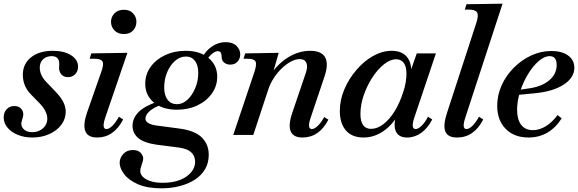

<svg xmlns="http://www.w3.org/2000/svg" viewBox="-27 -733 3140 1043"><path d="M149 14Q105 14 69.5 -0.5Q34 -15 13.5 -40Q-7 -65 -7 -95Q-7 -122 9 -139.5Q25 -157 51 -157Q78 -157 91.5 -138Q105 -119 96 -92L92 -78Q83 -52 99.5 -33.5Q116 -15 148 -15Q183 -15 206.5 -36Q230 -57 230 -88Q230 -129 186 -174L141 -220Q97 -265 97 -327Q97 -386 141.5 -421.5Q186 -457 260 -457Q321 -457 359 -433Q397 -409 397 -371Q397 -346 381.5 -330Q366 -314 342 -314Q320 -314 307 -328Q294 -342 294 -364L295 -385Q295 -428 254 -428Q225 -428 207 -411Q189 -394 189 -366Q189 -324 226 -286L274 -236Q303 -206 316.5 -179.5Q330 -153 330 -126Q330 -87 306 -55Q282 -23 240.5 -4.5Q199 14 149 14Z M501 14Q450 14 436.5 -20.5Q423 -55 446 -122L523 -342Q538 -383 530 -398.5Q522 -414 485 -414H460L469 -443L665 -446L545 -95Q524 -32 551 -32Q566 -32 584 -50Q602 -68 619 -99L642 -84Q591 14 501 14ZM646 -548Q614 -548 595 -567.5Q576 -587 576 -615Q576 -641 595 -660.5Q614 -680 646 -680Q678 -680 696 -660.5Q714 -641 714 -615Q714 -587 696 -567.5Q678 -548 646 -548Z M850 290Q772 290 721.5 267.5Q671 245 647 212.5Q623 180 623 152Q623 125 642.5 103.5Q662 82 695 82Q724 82 737.5 97.5Q751 113 751 129Q751 134 749.5 139.5Q748 145 744 158Q735 182 735 196Q735 213 748.5 227Q762 241 789 250.5Q816 260 857 260Q913 260 952 244Q991 228 1012 202Q1033 176 1033 147Q1033 81 948 69L824 53Q754 43 723.5 16.5Q693 -10 693 -49Q693 -91 725.5 -124Q758 -157 827 -180L853 -165Q809 -150 786 -129.5Q763 -109 763 -89Q763 -74 778.5 -64.5Q794 -55 824 -51L945 -35Q1031 -24 1069 13.5Q1107 51 1107 108Q1107 152 1087 186Q1067 220 1031.5 243Q996 266 949 278Q902 290 850 290ZM934 -137Q856 -137 809 -176Q762 -215 762 -278Q762 -329 791 -369.5Q820 -410 870 -433.5Q920 -457 981 -457Q1059 -457 1106 -418Q1153 -379 1153 -316Q1153 -266 1124 -225Q1095 -184 1045.5 -160.5Q996 -137 934 -137ZM934 -167Q965 -167 991 -191Q1017 -215 1033.5 -254Q1050 -293 1050 -337Q1050 -379 1032 -402.5Q1014 -426 983 -426Q951 -426 924 -402.5Q897 -379 881 -340.5Q865 -302 865 -257Q865 -215 883.5 -191Q902 -167 934 -167ZM1224 -382Q1204 -382 1190.5 -393Q1177 -404 1177 -425Q1177 -439 1172.5 -447Q1168 -455 1156 -455Q1144 -455 1128.5 -443.5Q1113 -432 1096 -409L1072 -421Q1090 -457 1124.5 -480.5Q1159 -504 1199 -504Q1237 -504 1257.5 -484Q1278 -464 1278 -438Q1278 -415 1263.5 -398.5Q1249 -382 1224 -382Z M1616 14Q1566 14 1552 -20Q1538 -54 1561 -121L1635 -339Q1646 -373 1637 -392.5Q1628 -412 1601 -412Q1579 -412 1553.5 -398.5Q1528 -385 1504 -362Q1480 -339 1461 -310Q1442 -281 1431 -249L1349 0H1240L1355 -342Q1369 -384 1361 -399Q1353 -414 1317 -414H1296L1305 -443L1487 -446L1447 -307L1442 -326Q1483 -388 1540 -422.5Q1597 -457 1658 -457Q1720 -457 1739.5 -421Q1759 -385 1735 -315L1660 -92Q1650 -62 1652 -47Q1654 -32 1667 -32Q1681 -32 1699 -49Q1717 -66 1734 -97L1757 -83Q1707 14 1616 14Z M1948 14Q1885 14 1852 -24.5Q1819 -63 1819 -130Q1819 -190 1843.5 -247.5Q1868 -305 1909 -353Q1950 -401 2000 -429Q2050 -457 2101 -457Q2162 -457 2189 -416.5Q2216 -376 2203 -306H2189L2237 -443H2341L2224 -95Q2203 -32 2231 -32Q2245 -32 2263.5 -50Q2282 -68 2298 -99L2321 -84Q2297 -37 2261.5 -11.5Q2226 14 2185 14Q2135 14 2121.5 -24Q2108 -62 2133 -133L2141 -118Q2106 -55 2055.5 -20.5Q2005 14 1948 14ZM1989 -33Q2022 -33 2055 -58Q2088 -83 2116 -127.5Q2144 -172 2163 -232Q2173 -260 2177 -286.5Q2181 -313 2181 -333Q2181 -371 2166.5 -391Q2152 -411 2125 -411Q2093 -411 2058.5 -383.5Q2024 -356 1995 -311Q1966 -266 1948.5 -214.5Q1931 -163 1931 -114Q1931 -33 1989 -33Z M2456 14Q2405 14 2392 -19.5Q2379 -53 2402 -122L2561 -610Q2574 -650 2564.5 -665.5Q2555 -681 2518 -681H2498L2507 -710L2703 -713L2501 -95Q2480 -32 2507 -32Q2522 -32 2540 -50Q2558 -68 2575 -99L2598 -84Q2548 14 2456 14Z M2844 14Q2766 14 2720 -33Q2674 -80 2674 -158Q2674 -216 2698 -269.5Q2722 -323 2764 -365Q2806 -407 2858.5 -431.5Q2911 -456 2968 -456Q3025 -456 3059 -431.5Q3093 -407 3093 -365Q3093 -311 3034.5 -273Q2976 -235 2874 -226L2771 -216L2774 -242L2848 -253Q2917 -263 2957 -297Q2997 -331 2997 -380Q2997 -428 2959 -428Q2930 -428 2899 -401Q2868 -374 2841.5 -330.5Q2815 -287 2798.5 -236Q2782 -185 2782 -137Q2782 -84 2804 -55Q2826 -26 2868 -26Q2903 -26 2937.5 -47Q2972 -68 3002 -108L3024 -90Q2992 -39 2946.5 -12.5Q2901 14 2844 14Z"/></svg>

Font: Baskervville SemiBold
Style: Italic
Weight: 600
Italic angle: -18°
Version: Version 1.100